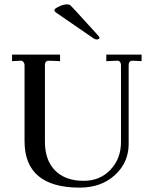

<svg xmlns="http://www.w3.org/2000/svg" viewBox="-20 -846 691 876"><path d="M344 10Q92 10 92 -202V-548Q92 -557 86.5 -563.5Q81 -570 73 -569L35 -567V-597H254V-567L205 -569H203Q185 -569 185 -549V-199Q185 -115 231.5 -68Q278 -21 362 -21Q436 -21 484 -71.5Q532 -122 532 -198V-548Q532 -558 527 -564Q522 -570 514 -569L465 -567V-597H626V-567L587 -569H585Q567 -569 567 -549V-189Q567 -105 504.5 -47.5Q442 10 344 10ZM421 -666Q413 -666 401 -675L238 -787Q228 -794 228 -800Q228 -806 248.5 -816Q269 -826 285 -826Q296 -826 301 -822Q311 -812 321 -801L416 -697Q434 -678 434 -674Q434 -666 421 -666Z"/></svg>

Font: UnnaRegular
Style: Regular
Weight: 400
Designer: Jorge de Buen Unna
Foundry: Omnibus-Type
Version: Version 2.008;hotconv 1.0.109;makeotfexe 2.5.65596